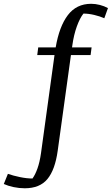

<svg xmlns="http://www.w3.org/2000/svg" viewBox="-156 -783 597 1026"><path d="M229 -529.8H333.5L328.1 -488.8H223.1L152.3 22.9Q138.2 124.5 97.4 173.8Q56.6 223.1 -23.9 223.1Q-53.2 223.1 -83.3 216.8Q-113.3 210.4 -135.7 200.2L-113.8 146Q-85.9 155.8 -49.6 163.3Q-13.2 170.9 17.6 170.9Q32.7 149.9 44.4 116.7Q56.2 83.5 63 36.1L135.3 -488.8H43L48.3 -529.8H141.6Q160.6 -641.6 206.5 -702.1Q252.4 -762.7 331.1 -762.7Q354 -762.7 377.7 -756.6Q401.4 -750.5 420.9 -739.7L401.4 -685.5Q378.4 -695.8 347.9 -703.1Q317.4 -710.4 290 -710.4Q271 -687 254.6 -641.8Q238.3 -596.7 230.5 -540.5Z"/></svg>

Font: Noticia Text
Style: Italic
Weight: 400
Italic angle: -8°
Designer: JM Sole
Foundry: JM Sole
Version: Version 1.003